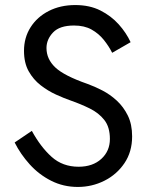

<svg xmlns="http://www.w3.org/2000/svg" viewBox="-20 -730 588 760"><path d="M106 -212Q141 -148 184.5 -109Q228 -70 291 -70Q347 -70 381 -101Q415 -132 415 -180Q415 -227 393 -255Q371 -283 335.5 -300.5Q300 -318 260 -332Q234 -341 202 -355.5Q170 -370 141 -392.5Q112 -415 93.5 -448Q75 -481 75 -529Q75 -581 101 -622Q127 -663 173 -686.5Q219 -710 278 -710Q335 -710 377.5 -688.5Q420 -667 450 -633.5Q480 -600 497 -563L424 -521Q411 -547 391 -572Q371 -597 342.5 -613Q314 -629 273 -629Q216 -629 190 -601.5Q164 -574 164 -540Q164 -496 199 -463Q234 -430 326 -398Q354 -388 385 -372Q416 -356 442.5 -331.5Q469 -307 486 -272.5Q503 -238 503 -190Q503 -129 472.5 -84Q442 -39 393 -14.5Q344 10 288 10Q231 10 182.5 -14.5Q134 -39 97.5 -79.5Q61 -120 38 -166Z"/></svg>

Font: Jost
Style: Regular
Weight: 400
Version: Version 3.500